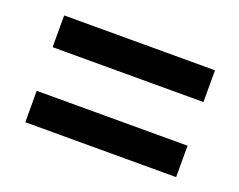

<svg xmlns="http://www.w3.org/2000/svg" viewBox="-61 -566 622 500"><g transform="rotate(20 250.0 -316.0)"><path d="M43 -376V-464H461V-376ZM43 -168V-255H461V-168Z"/></g></svg>

Font: Inconsolata
Style: Bold
Weight: 700
Monospace: yes
Designer: Raph Levien, Cyreal, Brenton Simpson
Foundry: Raph Levien, Cyreal, Google
Version: Version 3.100; ttfautohint (v1.8.4.7-5d5b)